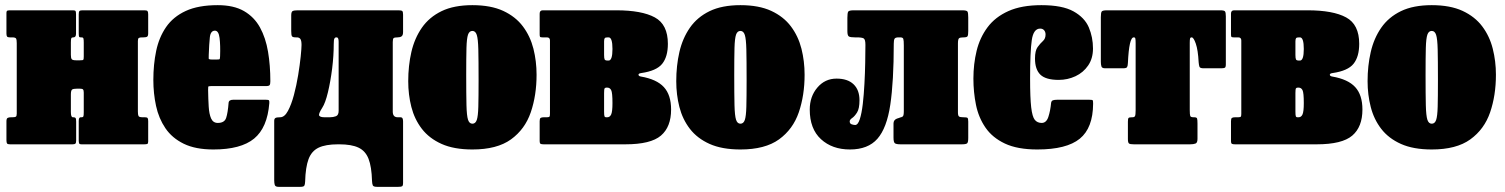

<svg xmlns="http://www.w3.org/2000/svg" viewBox="-20 -560 5840 745"><path d="M515 -127.5Q515 -114.5 517.5 -109.8Q520 -105 533 -105H542Q550.5 -105 552.8 -101.8Q555 -98.5 555 -90V-11Q555 -3 551.5 -1.5Q548 0 539.5 0H296.5Q288.5 0 287 -3.8Q285.5 -7.5 285.5 -15.5V-90.5Q285.5 -105 293 -105H297.5Q302 -105 303.5 -108.2Q305 -111.5 305 -124.5V-200.5Q305 -209.5 302.2 -212.8Q299.5 -216 289.5 -216H279.5Q264.5 -216 259.8 -212.5Q255 -209 255 -193V-125.5Q255 -105 262.5 -105H264.5Q271 -105 273.2 -102Q275.5 -99 275.5 -88V-15Q275.5 -6 272.8 -3Q270 0 261.5 0H19Q10 0 7.5 -3.2Q5 -6.5 5 -16V-89Q5 -99.5 9.2 -102.2Q13.5 -105 23 -105H28Q38 -105 41.5 -107.2Q45 -109.5 45 -119V-392.5Q45 -405.5 42.5 -410.2Q40 -415 27 -415H18Q10 -415 7.5 -418.2Q5 -421.5 5 -430V-509Q5 -517.5 8.8 -518.8Q12.5 -520 20.5 -520H264Q272 -520 273.5 -516.5Q275 -513 275 -504.5V-429.5Q275 -415 265 -415H264.5Q258.5 -415 256.8 -411.8Q255 -408.5 255 -395.5V-347.5Q255 -335 258.2 -330.5Q261.5 -326 275 -326H290Q301.5 -326 303.2 -328Q305 -330 305 -341V-394.5Q305 -406 303.8 -410.5Q302.5 -415 296.5 -415H293Q288 -415 286.8 -418Q285.5 -421 285.5 -432V-505Q285.5 -514 288.2 -517Q291 -520 299.5 -520H541Q550 -520 552.5 -516.8Q555 -513.5 555 -504V-431Q555 -420.5 551 -417.8Q547 -415 537 -415H532Q522.5 -415 518.8 -412.8Q515 -410.5 515 -401Z M575 -250Q575 -310 586 -362.5Q597 -415 624.5 -455Q652 -495 700.8 -517.5Q749.5 -540 825 -540Q887 -540 926.8 -517Q966.5 -494 988.8 -453.5Q1011 -413 1020 -359.5Q1029 -306 1029 -245Q1029 -233.5 1026.2 -229.8Q1023.5 -226 1012 -226H799Q788.5 -226 788 -223.2Q787.5 -220.5 787.5 -211Q788 -175.5 789.8 -146.5Q791.5 -117.5 799.2 -100.2Q807 -83 825 -83Q851 -83 857.5 -102.5Q864 -122 867 -161Q868 -173 885 -173H1011Q1021.5 -173 1023.5 -170.8Q1025.5 -168.5 1025 -160Q1017.5 -64.5 966 -22.2Q914.5 20 808 20Q738.5 20 693 -2.2Q647.5 -24.5 621.8 -62.5Q596 -100.5 585.5 -149Q575 -197.5 575 -250ZM803 -329H821Q831.5 -329 832.5 -330.8Q833.5 -332.5 834 -342.5Q835.5 -384 832 -412.5Q828.5 -441 814 -441Q797 -441 794.2 -415Q791.5 -389 790 -347.5Q789.5 -336.5 789.8 -332.8Q790 -329 803 -329Z M1504 -397V-127Q1504 -105 1523 -105H1533Q1540 -105 1542 -100.5Q1544 -96 1544 -89V149.5Q1544 160.5 1540.2 162.8Q1536.5 165 1525 165H1443Q1429 165 1426.5 159.2Q1424 153.5 1423.5 141.5Q1422 87 1410 56.2Q1398 25.5 1371 12.8Q1344 0 1296.5 0H1291.5Q1243.5 0 1216.2 13Q1189 26 1177.2 57.5Q1165.5 89 1164 144.5Q1163.5 156 1160.8 160.5Q1158 165 1145 165H1061Q1048.5 165 1046.2 157.8Q1044 150.5 1044 139.5V-91Q1044 -99 1048.5 -102Q1053 -105 1067 -105Q1084 -105 1097.2 -129.5Q1110.5 -154 1120.5 -191.5Q1130.5 -229 1137 -269Q1143.5 -309 1146.8 -341Q1150 -373 1150 -385.5Q1150 -402.5 1145.5 -408.8Q1141 -415 1131.5 -415H1127.5Q1115.5 -415 1112.8 -419.5Q1110 -424 1110 -440V-500Q1110 -514.5 1115.8 -517.2Q1121.5 -520 1135 -520H1526Q1537.5 -520 1540.8 -517.2Q1544 -514.5 1544 -503V-436Q1544 -423 1538.2 -419Q1532.5 -415 1523 -415Q1511 -415 1507.5 -412.2Q1504 -409.5 1504 -397ZM1285 -415Q1280 -415 1277.5 -410.2Q1275 -405.5 1275 -389Q1275 -344.5 1268.8 -294.2Q1262.5 -244 1252.5 -202.2Q1242.5 -160.5 1230.5 -142Q1214.5 -117 1218.8 -111Q1223 -105 1239.5 -105H1260Q1273 -105 1283.5 -109Q1294 -113 1294 -130V-398Q1294 -415 1286.5 -415Z M1564 -245Q1564 -305 1576.2 -358.2Q1588.5 -411.5 1617 -452.5Q1645.5 -493.5 1693.5 -516.8Q1741.5 -540 1813 -540Q1884.5 -540 1932.5 -517.8Q1980.5 -495.5 2009 -457.5Q2037.5 -419.5 2049.8 -371Q2062 -322.5 2062 -270Q2062 -190 2039.5 -124.2Q2017 -58.5 1962.8 -19.2Q1908.5 20 1813 20Q1741.5 20 1693.5 -1.5Q1645.5 -23 1617 -60Q1588.5 -97 1576.2 -144.8Q1564 -192.5 1564 -245ZM1789 -270Q1789 -193 1790 -152Q1791 -111 1796 -95.5Q1801 -80 1813 -80Q1825 -80 1830 -94.5Q1835 -109 1836 -146Q1837 -183 1837 -250Q1837 -327 1836 -368Q1835 -409 1830 -424.5Q1825 -440 1813 -440Q1801 -440 1796 -425.5Q1791 -411 1790 -374Q1789 -337 1789 -270Z M2102 -415H2084.5Q2077 -415 2075.5 -417.2Q2074 -419.5 2074 -427V-507Q2074 -520 2086 -520H2371.5Q2470 -520 2520.8 -492.5Q2571.5 -465 2571.5 -390Q2571.5 -340 2549.5 -312.5Q2527.5 -285 2468 -276.5Q2457 -275 2457.5 -269.8Q2458 -264.5 2467 -263Q2528 -252.5 2556 -222Q2584 -191.5 2584 -135Q2584 -67.5 2544.5 -33.8Q2505 0 2406.5 0H2089.5Q2081 0 2077.5 -2Q2074 -4 2074 -12V-90Q2074 -100 2077.8 -102.5Q2081.5 -105 2090.5 -105H2102.5Q2111 -105 2112.5 -108Q2114 -111 2114 -119V-403Q2114 -415 2102 -415ZM2324 -399V-347Q2324 -333.5 2326.2 -329.2Q2328.5 -325 2338 -325H2341.5Q2356.5 -325 2356.5 -370Q2356.5 -415 2341.5 -415H2338Q2329 -415 2326.5 -411.8Q2324 -408.5 2324 -399ZM2324 -199V-127.5Q2324 -113 2325.5 -109Q2327 -105 2332 -105H2336.5Q2346.5 -105 2351.5 -116Q2356.5 -127 2356.5 -160Q2356.5 -200.5 2351.5 -210.2Q2346.5 -220 2336.5 -220H2333Q2328 -220 2326 -217Q2324 -214 2324 -199Z M2604 -245Q2604 -305 2616.2 -358.2Q2628.5 -411.5 2657 -452.5Q2685.5 -493.5 2733.5 -516.8Q2781.5 -540 2853 -540Q2924.5 -540 2972.5 -517.8Q3020.5 -495.5 3049 -457.5Q3077.5 -419.5 3089.8 -371Q3102 -322.5 3102 -270Q3102 -190 3079.5 -124.2Q3057 -58.5 3002.8 -19.2Q2948.5 20 2853 20Q2781.5 20 2733.5 -1.5Q2685.5 -23 2657 -60Q2628.5 -97 2616.2 -144.8Q2604 -192.5 2604 -245ZM2829 -270Q2829 -193 2830 -152Q2831 -111 2836 -95.5Q2841 -80 2853 -80Q2865 -80 2870 -94.5Q2875 -109 2876 -146Q2877 -183 2877 -250Q2877 -327 2876 -368Q2875 -409 2870 -424.5Q2865 -440 2853 -440Q2841 -440 2836 -425.5Q2831 -411 2830 -374Q2829 -337 2829 -270Z M3122 -135Q3122 -185.5 3151.5 -220.2Q3181 -255 3226 -255Q3269 -255 3292 -233Q3315 -211 3315 -171Q3315 -138.5 3305.5 -123.5Q3296 -108.5 3286.5 -102Q3277 -95.5 3277 -89Q3277 -80 3285 -77.5Q3293 -75 3298 -75Q3309 -75 3316.2 -97.5Q3323.5 -120 3327.8 -156.5Q3332 -193 3334.2 -235Q3336.5 -277 3337.2 -317Q3338 -357 3338 -386Q3338 -407 3331.2 -411Q3324.5 -415 3303.5 -415H3297Q3280.5 -415 3274.2 -418.2Q3268 -421.5 3268 -439V-491Q3268 -509.5 3271.2 -514.8Q3274.5 -520 3293 -520H3714Q3731.5 -520 3734.2 -514.8Q3737 -509.5 3737 -492V-440Q3737 -424.5 3734.5 -419.8Q3732 -415 3720 -415H3718Q3705 -415 3701 -411.2Q3697 -407.5 3697 -391V-124Q3697 -111.5 3701 -108.2Q3705 -105 3717 -105H3718Q3730.5 -105 3733.8 -102.8Q3737 -100.5 3737 -88V-25Q3737 -8 3732.8 -4Q3728.5 0 3712 0H3475Q3458 0 3452.5 -4Q3447 -8 3447 -26V-81Q3447 -94.5 3460.2 -99.8Q3473.5 -105 3483 -105H3469Q3479 -105 3483 -108.2Q3487 -111.5 3487 -129V-383Q3487 -403.5 3485 -409.2Q3483 -415 3473 -415H3467Q3454 -415 3451 -409.5Q3448 -404 3448 -390.5Q3448 -244 3434.5 -153.5Q3421 -63 3384.5 -21.5Q3348 20 3278 20Q3209 20 3165.5 -20Q3122 -60 3122 -135Z M3757 -255Q3757 -311.5 3769.5 -362.8Q3782 -414 3811.8 -454Q3841.5 -494 3892.8 -517Q3944 -540 4021 -540Q4102 -540 4145.2 -516Q4188.5 -492 4204.8 -453.8Q4221 -415.5 4221 -372Q4221 -333 4202.2 -305.8Q4183.5 -278.5 4153 -264.2Q4122.5 -250 4088 -250Q4038 -250 4017 -270.2Q3996 -290.5 3996 -333Q3996 -363.5 4006.2 -377.5Q4016.5 -391.5 4026.8 -400.8Q4037 -410 4037 -426Q4037 -436 4031.5 -442.5Q4026 -449 4016 -449Q3990 -449 3983.5 -404.2Q3977 -359.5 3977 -255Q3977 -180.5 3981.2 -143.8Q3985.5 -107 3995.2 -95Q4005 -83 4022 -83Q4040 -83 4047.8 -106.2Q4055.5 -129.5 4058.5 -160.5Q4059.5 -168.5 4065.5 -170.8Q4071.5 -173 4083 -173H4206Q4219 -173 4220.2 -170.5Q4221.5 -168 4221.5 -157.5Q4221 -63.5 4169.8 -21.8Q4118.5 20 4005 20Q3928 20 3879.2 -3Q3830.5 -26 3803.8 -65Q3777 -104 3767 -153.2Q3757 -202.5 3757 -255Z M4356.5 -20.5V-87.5Q4356.5 -99.5 4359 -102.2Q4361.5 -105 4372.5 -105H4374.5Q4381.5 -105 4384 -109.5Q4386.5 -114 4386.5 -132.5V-392.5Q4386.5 -407 4385.2 -411Q4384 -415 4379.5 -415H4379Q4361 -415 4356.5 -315.5Q4356 -304 4353.2 -299.5Q4350.5 -295 4337.5 -295H4268.5Q4256 -295 4253.8 -302.2Q4251.5 -309.5 4251.5 -320.5V-493.5Q4251.5 -511 4255 -515.5Q4258.5 -520 4275.5 -520H4715.5Q4730 -520 4733.2 -515.8Q4736.5 -511.5 4736.5 -496.5V-310.5Q4736.5 -299.5 4732.8 -297.2Q4729 -295 4717.5 -295H4650.5Q4636.5 -295 4634.2 -300.8Q4632 -306.5 4631 -318.5Q4628.5 -366 4620 -390.5Q4611.5 -415 4604 -415H4603Q4599 -415 4597.8 -411Q4596.5 -407 4596.5 -393.5V-133.5Q4596.5 -114.5 4598.5 -109.8Q4600.5 -105 4611 -105H4613Q4623 -105 4624.8 -100.5Q4626.5 -96 4626.5 -80.5V-21Q4626.5 -6 4618.8 -3Q4611 0 4597.5 0H4379.5Q4365 0 4360.8 -3.2Q4356.5 -6.5 4356.5 -20.5Z M4784.5 -415H4767Q4759.5 -415 4758 -417.2Q4756.5 -419.5 4756.5 -427V-507Q4756.5 -520 4768.5 -520H5054Q5152.5 -520 5203.2 -492.5Q5254 -465 5254 -390Q5254 -340 5232 -312.5Q5210 -285 5150.5 -276.5Q5139.5 -275 5140 -269.8Q5140.5 -264.5 5149.5 -263Q5210.5 -252.5 5238.5 -222Q5266.5 -191.5 5266.5 -135Q5266.5 -67.5 5227 -33.8Q5187.5 0 5089 0H4772Q4763.5 0 4760 -2Q4756.5 -4 4756.5 -12V-90Q4756.5 -100 4760.2 -102.5Q4764 -105 4773 -105H4785Q4793.5 -105 4795 -108Q4796.5 -111 4796.5 -119V-403Q4796.5 -415 4784.5 -415ZM5006.5 -399V-347Q5006.5 -333.5 5008.8 -329.2Q5011 -325 5020.5 -325H5024Q5039 -325 5039 -370Q5039 -415 5024 -415H5020.5Q5011.5 -415 5009 -411.8Q5006.5 -408.5 5006.5 -399ZM5006.5 -199V-127.5Q5006.5 -113 5008 -109Q5009.5 -105 5014.5 -105H5019Q5029 -105 5034 -116Q5039 -127 5039 -160Q5039 -200.5 5034 -210.2Q5029 -220 5019 -220H5015.5Q5010.5 -220 5008.5 -217Q5006.5 -214 5006.5 -199Z M5286.5 -245Q5286.5 -305 5298.8 -358.2Q5311 -411.5 5339.5 -452.5Q5368 -493.5 5416 -516.8Q5464 -540 5535.5 -540Q5607 -540 5655 -517.8Q5703 -495.5 5731.5 -457.5Q5760 -419.5 5772.2 -371Q5784.5 -322.5 5784.5 -270Q5784.5 -190 5762 -124.2Q5739.5 -58.5 5685.2 -19.2Q5631 20 5535.5 20Q5464 20 5416 -1.5Q5368 -23 5339.5 -60Q5311 -97 5298.8 -144.8Q5286.5 -192.5 5286.5 -245ZM5511.5 -270Q5511.5 -193 5512.5 -152Q5513.5 -111 5518.5 -95.5Q5523.5 -80 5535.5 -80Q5547.5 -80 5552.5 -94.5Q5557.5 -109 5558.5 -146Q5559.5 -183 5559.5 -250Q5559.5 -327 5558.5 -368Q5557.5 -409 5552.5 -424.5Q5547.5 -440 5535.5 -440Q5523.5 -440 5518.5 -425.5Q5513.5 -411 5512.5 -374Q5511.5 -337 5511.5 -270Z"/></svg>

Font: Besley* Condensed Fatface
Style: Regular
Weight: 900
Width: 3
Designer: Owen Earl
Foundry: indestructible type*
Version: Version 3.000; ttfautohint (v1.8.3)